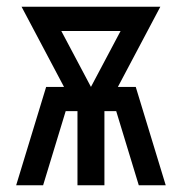

<svg xmlns="http://www.w3.org/2000/svg" viewBox="-20 -550 540 570"><path d="M28 0 117 -292H170L44 -530H456L330 -292H383L472 0H392L325 -220H290V0H210V-220H175L108 0ZM250 -292 338 -458H162Z"/></svg>

Font: Iosevka SS08
Style: Regular
Weight: 400
Monospace: yes
Designer: Belleve Invis
Foundry: Belleve Invis
Version: 2.1.0; ttfautohint (v1.8.2)